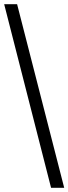

<svg xmlns="http://www.w3.org/2000/svg" viewBox="-20 -780 328 921"><path d="M225 121 0 -760H62L288 121Z"/></svg>

Font: Noto Serif Thai Medium
Style: Regular
Weight: 500
Version: Version 2.001